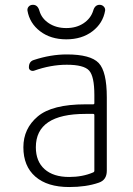

<svg xmlns="http://www.w3.org/2000/svg" viewBox="-20 -752 540 782"><path d="M328.1 -288.1Q126 -288.1 126 -152.3Q126 -94.7 161.6 -63Q197.3 -31.2 261.7 -31.2Q316.4 -31.2 359.4 -49.8Q364.3 -51.8 364.3 -56.6V-283.2Q364.3 -288.1 359.4 -288.1ZM261.7 9.8Q172.9 9.8 124 -32.7Q75.2 -75.2 75.2 -152.3Q75.2 -228.5 133.8 -277.8Q192.4 -327.1 328.1 -327.1H359.4Q364.3 -327.1 364.3 -332V-365.2Q364.3 -441.4 342.8 -464.8Q321.3 -488.3 252 -488.3Q186.5 -488.3 118.2 -463.9Q110.4 -461.9 104 -465.8Q97.7 -469.7 97.7 -477.5Q97.7 -502 118.2 -507.8Q186.5 -530.3 252 -530.3Q348.6 -530.3 381.8 -495.6Q415 -460.9 415 -355.5V-56.6Q415 -18.6 381.8 -7.8Q331.1 9.8 261.7 9.8ZM385.7 -732.4Q395.5 -732.4 402.3 -725.6Q409.2 -718.8 408.2 -709Q399.4 -657.2 356.4 -624.5Q313.5 -591.8 250 -591.8Q186.5 -591.8 143.6 -624.5Q100.6 -657.2 91.8 -709Q90.8 -718.8 97.2 -725.6Q103.5 -732.4 114.3 -732.4Q133.8 -732.4 140.6 -708Q149.4 -676.8 179.2 -657.2Q209 -637.7 250 -637.7Q291 -637.7 320.3 -657.2Q349.6 -676.8 359.4 -708Q366.2 -732.4 385.7 -732.4Z"/></svg>

Font: Rounded-L Mgen+ 1mn light
Style: Regular
Weight: 200
Designer: [Source Han Sans]
Ryoko NISHIZUKA  (kana & ideographs); Paul D. Hunt (Latin, Greek & Cyrillic); Wenlong ZHANG  (bopomofo
Version: Version 1.059.20150602